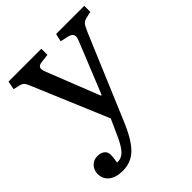

<svg xmlns="http://www.w3.org/2000/svg" viewBox="-205 -631 984 984"><g transform="rotate(-45 286.5 -139.0)"><path d="M112 230Q65 230 37.5 208.5Q10 187 10 150Q10 122 28 103Q46 84 74 84Q97 84 111 94Q125 104 127 121Q128 127 127 141Q126 155 122 179Q143 180 160 170Q177 160 194.5 132Q212 104 234 52L259 -4L91 -403Q79 -433 71.5 -441.5Q64 -450 48 -454L13 -462L22 -508H260V-464L212 -458Q194 -456 188 -445.5Q182 -435 193 -408L306 -122H311L424 -401Q434 -424 428.5 -437Q423 -450 401 -455L357 -465L367 -508H571V-464L535 -456Q519 -452 510.5 -443Q502 -434 488 -402L296 54Q275 104 254.5 138Q234 172 212.5 192Q191 212 166.5 221Q142 230 112 230Z"/></g></svg>

Font: Literata 18pt
Style: Regular
Weight: 400
Designer: Latin by Veronika Burian and Jose Scaglione. Greek by Irene Vlachou. Cyrillic by Vera Evstafieva.
Foundry: TypeTogether
Version: Version 3.103;gftools[0.9.29]